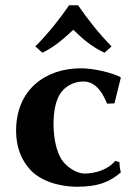

<svg xmlns="http://www.w3.org/2000/svg" viewBox="-20 -698 512 728"><path d="M296 -389C335 -389 364 -360 386 -305L414 -306L438 -403L436 -406C405 -422 337 -439 287 -439C153 -439 41 -359 41 -202C41 -140 61 -91 95 -54C131 -15 198 10 273 10C349 10 393 -6 438 -44C436 -54 433 -67 433 -83L417 -88C389 -54 340 -40 300 -40C271 -40 231 -65 213 -94C195 -123 183 -171 183 -228C183 -276 191 -314 207 -341C227 -372 261 -389 296 -389ZM403 -522C355 -571 314 -623 276 -678H242C209 -629 161 -569 114 -522L141 -498C185 -520 216 -546 258 -585C296 -548 328 -521 376 -498Z"/></svg>

Font: Libertinus Sans
Style: Bold
Weight: 700
Designer: Philipp H. Poll, Khaled Hosny
Foundry: Caleb Maclennan
Version: Version 7.050;RELEASE